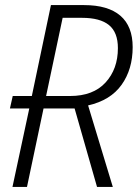

<svg xmlns="http://www.w3.org/2000/svg" viewBox="-20 -734 543 754"><path d="M29 0 95 -308H19L30 -357H105L180 -714H310Q404 -714 452.5 -672.5Q501 -631 501 -549Q501 -462 457.5 -401Q414 -340 326 -320L423 0H361L273 -308H151L86 0ZM255 -357Q346 -357 394.5 -410Q443 -463 443 -545Q443 -607 408 -635.5Q373 -664 302 -664H226L161 -357Z"/></svg>

Font: Noto Sans SemiCondensed Light
Style: Italic
Weight: 300
Width: 4
Italic angle: -12°
Designer: Monotype Design Team
Foundry: Monotype Imaging Inc.
Version: Version 2.013; ttfautohint (v1.8.4.7-5d5b)